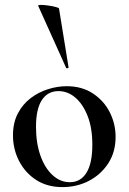

<svg xmlns="http://www.w3.org/2000/svg" viewBox="-20 -751 526 784"><path d="M235 13Q173 13 128 -16Q83 -45 58 -93.5Q33 -142 33 -198Q33 -250 53 -288Q73 -326 105.5 -350.5Q138 -375 176.5 -387Q215 -399 252 -399Q315 -399 360 -369Q405 -339 428.5 -292Q452 -245 452 -192Q452 -130 422 -84Q392 -38 343 -12.5Q294 13 235 13ZM265 -7Q309 -7 333 -45.5Q357 -84 357 -160Q357 -229 337.5 -278Q318 -327 287 -353Q256 -379 219 -379Q175 -379 151 -342.5Q127 -306 127 -233Q127 -167 145 -116Q163 -65 194.5 -36Q226 -7 265 -7ZM136 -727Q135 -731 147 -731Q159 -731 176.5 -728.5Q194 -726 207.5 -722.5Q221 -719 221 -716L260 -476Q261 -474 256 -472.5Q251 -471 250 -474Z"/></svg>

Font: Cormorant Infant Light SemiBold
Style: Regular
Weight: 600
Version: Version 4.001